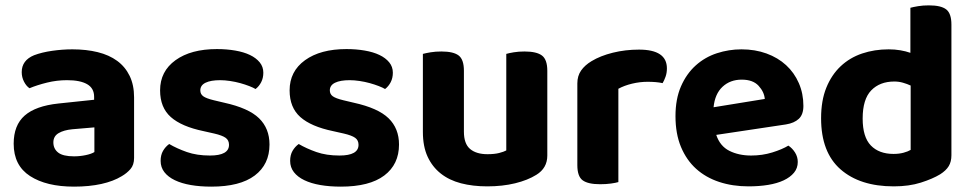

<svg xmlns="http://www.w3.org/2000/svg" viewBox="-20 -680 3627 716"><path d="M256 -97Q278 -97 299.5 -101.5Q321 -106 332 -113V-205L250 -198Q218 -195 198.5 -183.5Q179 -172 179 -149Q179 -125 197 -111Q215 -97 256 -97ZM250 -496Q302 -496 344.5 -485.5Q387 -475 417 -453Q447 -431 463.5 -397Q480 -363 480 -317V-91Q480 -65 466.5 -49.5Q453 -34 434 -23Q403 -4 358 6Q313 16 256 16Q153 16 92 -23.5Q31 -63 31 -144Q31 -213 72 -249Q113 -285 198 -294L331 -308V-319Q331 -351 305 -366Q279 -381 230 -381Q192 -381 155.5 -372Q119 -363 90 -351Q78 -359 69.5 -375.5Q61 -392 61 -411Q61 -455 107 -474Q136 -485 174.5 -490.5Q213 -496 250 -496Z M985 -141Q985 -67 930 -25.5Q875 16 768 16Q726 16 691.5 10Q657 4 632 -8Q607 -20 593 -38Q579 -56 579 -80Q579 -102 588 -117.5Q597 -133 611 -143Q640 -126 677 -113Q714 -100 763 -100Q834 -100 834 -140Q834 -157 821.5 -166Q809 -175 779 -182L739 -191Q657 -208 617 -243.5Q577 -279 577 -343Q577 -414 634.5 -455.5Q692 -497 789 -497Q825 -497 857 -491.5Q889 -486 912 -475Q935 -464 948.5 -447.5Q962 -431 962 -409Q962 -389 954 -373.5Q946 -358 933 -348Q925 -353 909.5 -359Q894 -365 876 -370Q858 -375 838 -378Q818 -381 801 -381Q766 -381 746.5 -371.5Q727 -362 727 -343Q727 -329 738 -321Q749 -313 778 -306L816 -297Q907 -277 946 -239Q985 -201 985 -141Z M1468 -141Q1468 -67 1413 -25.5Q1358 16 1251 16Q1209 16 1174.5 10Q1140 4 1115 -8Q1090 -20 1076 -38Q1062 -56 1062 -80Q1062 -102 1071 -117.5Q1080 -133 1094 -143Q1123 -126 1160 -113Q1197 -100 1246 -100Q1317 -100 1317 -140Q1317 -157 1304.5 -166Q1292 -175 1262 -182L1222 -191Q1140 -208 1100 -243.5Q1060 -279 1060 -343Q1060 -414 1117.5 -455.5Q1175 -497 1272 -497Q1308 -497 1340 -491.5Q1372 -486 1395 -475Q1418 -464 1431.5 -447.5Q1445 -431 1445 -409Q1445 -389 1437 -373.5Q1429 -358 1416 -348Q1408 -353 1392.5 -359Q1377 -365 1359 -370Q1341 -375 1321 -378Q1301 -381 1284 -381Q1249 -381 1229.5 -371.5Q1210 -362 1210 -343Q1210 -329 1221 -321Q1232 -313 1261 -306L1299 -297Q1390 -277 1429 -239Q1468 -201 1468 -141Z M2021 -100Q2021 -53 1980 -28Q1948 -8 1901 3.5Q1854 15 1797 15Q1743 15 1699 3.5Q1655 -8 1623.5 -33Q1592 -58 1574.5 -96Q1557 -134 1557 -188V-479Q1568 -482 1586 -485Q1604 -488 1626 -488Q1671 -488 1690.5 -473Q1710 -458 1710 -416V-189Q1710 -144 1733 -124.5Q1756 -105 1798 -105Q1824 -105 1841.5 -109.5Q1859 -114 1868 -119V-479Q1878 -482 1896 -485Q1914 -488 1936 -488Q1981 -488 2001 -473Q2021 -458 2021 -416V-100Z M2286 -1Q2276 2 2258 4.5Q2240 7 2218 7Q2173 7 2153 -7.5Q2133 -22 2133 -64V-369Q2133 -397 2147 -417Q2161 -437 2186 -452Q2219 -472 2265.5 -483.5Q2312 -495 2363 -495Q2467 -495 2467 -425Q2467 -408 2462 -394Q2457 -380 2451 -370Q2428 -375 2395 -375Q2366 -375 2337 -368Q2308 -361 2286 -349Z M2651 -177Q2665 -135 2700 -117.5Q2735 -100 2781 -100Q2823 -100 2860 -111.5Q2897 -123 2920 -137Q2935 -127 2945 -111Q2955 -95 2955 -76Q2955 -53 2941 -36Q2927 -19 2902.5 -7.5Q2878 4 2844.5 9.5Q2811 15 2771 15Q2712 15 2662 -1.5Q2612 -18 2576 -50.5Q2540 -83 2519.5 -132Q2499 -181 2499 -247Q2499 -311 2519.5 -358Q2540 -405 2574.5 -436Q2609 -467 2653.5 -481.5Q2698 -496 2745 -496Q2796 -496 2838.5 -480.5Q2881 -465 2911.5 -437Q2942 -409 2959 -370Q2976 -331 2976 -285Q2976 -253 2959 -237Q2942 -221 2911 -216ZM2746 -383Q2703 -383 2674.5 -356.5Q2646 -330 2641 -280L2832 -311Q2830 -337 2809 -360Q2788 -383 2746 -383Z M3294 -496Q3317 -496 3337.5 -492.5Q3358 -489 3375 -483V-651Q3386 -654 3404 -657Q3422 -660 3444 -660Q3489 -660 3508.5 -645Q3528 -630 3528 -588V-101Q3528 -77 3518 -60.5Q3508 -44 3486 -30Q3458 -13 3414 1Q3370 15 3313 15Q3187 15 3114.5 -48.5Q3042 -112 3042 -239Q3042 -305 3061.5 -353Q3081 -401 3115 -433Q3149 -465 3195 -480.5Q3241 -496 3294 -496ZM3376 -361Q3363 -367 3347.5 -371.5Q3332 -376 3315 -376Q3261 -376 3229 -343Q3197 -310 3197 -238Q3197 -169 3227.5 -137.5Q3258 -106 3312 -106Q3333 -106 3349.5 -110.5Q3366 -115 3376 -121Z"/></svg>

Font: Baloo Chettan 2
Style: Bold
Weight: 700
Designer: Maithili Shingre, Unnati Kotecha and Ek Type
Foundry: Ek Type
Version: Version 1.640;hotconv 1.0.111;makeotfexe 2.5.65597; ttfautoh